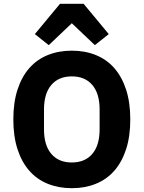

<svg xmlns="http://www.w3.org/2000/svg" viewBox="-20 -976 754 1008"><path d="M357 12Q288 12 231 -11Q174 -34 134 -79.5Q94 -125 72 -192.5Q50 -260 50 -349Q50 -438 72 -505.5Q94 -573 134 -618.5Q174 -664 231 -687Q288 -710 357 -710Q426 -710 483 -687Q540 -664 580 -618.5Q620 -573 642 -505.5Q664 -438 664 -349Q664 -260 642 -192.5Q620 -125 580 -79.5Q540 -34 483 -11Q426 12 357 12ZM357 -123Q426 -123 464.5 -168Q503 -213 503 -297V-401Q503 -485 464.5 -530Q426 -575 357 -575Q288 -575 249.5 -530Q211 -485 211 -401V-297Q211 -213 249.5 -168Q288 -123 357 -123ZM419 -956 551 -797 478 -739 357 -854 236 -739 163 -797 295 -956Z"/></svg>

Font: IBM Plex Sans Thai
Style: Bold
Weight: 700
Designer: Mike Abbink, Paul van der Laan, Pieter van Rosmalen, Ben Mitchell, Mark Frömberg
Foundry: Bold Monday
Version: Version 1.2